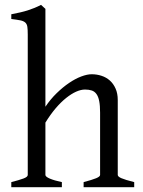

<svg xmlns="http://www.w3.org/2000/svg" viewBox="-20 -777 592 797"><path d="M327.1 0V-21Q362.3 -30.3 378.9 -37.1Q395.5 -43.9 395.5 -50.8V-309.1Q395.5 -338.9 391.8 -357.4Q388.2 -376 380.4 -386.7Q372.6 -397.5 360.8 -401.4Q349.1 -405.3 333 -405.3Q315.9 -405.3 296.1 -396.5Q276.4 -387.7 254.9 -370.6Q233.4 -353.5 211.4 -327.9Q189.5 -302.2 168.5 -268.1V-50.8Q168.5 -43.5 186.8 -35.6Q205.1 -27.8 236.8 -21V0H26.9V-21Q59.1 -29.3 77.1 -35.9Q95.2 -42.5 95.2 -50.8V-633.8Q95.2 -654.3 93.5 -665.8Q91.8 -677.2 84.7 -683.6Q77.6 -689.9 64 -692.6Q50.3 -695.3 26.9 -698.2V-717.8Q47.4 -721.7 64.2 -725.6Q81.1 -729.5 95.5 -734.1Q109.9 -738.8 123 -744.1Q136.2 -749.5 150.4 -756.8L168.5 -740.2V-334Q189.5 -365.2 215.1 -390.1Q240.7 -415 266.6 -432.6Q292.5 -450.2 317.1 -459.5Q341.8 -468.8 360.8 -468.8Q381.8 -468.8 401.4 -462.4Q420.9 -456.1 435.8 -442.9Q450.7 -429.7 459.7 -409.4Q468.8 -389.2 468.8 -361.8V-50.8Q468.8 -43.9 483.6 -37.4Q498.5 -30.8 537.1 -21V0Z"/></svg>

Font: Gentium Plus Afr
Style: Regular
Weight: 400
Designer: J. Victor Gaultney, Annie Olsen, Iska Routamaa, Becca Hirsbrunner
Foundry: SIL International
Version: Version 5.000